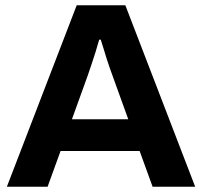

<svg xmlns="http://www.w3.org/2000/svg" viewBox="-20 -706 764 726"><path d="M6 0 270 -686H454L718 0H557L508 -135H209L160 0ZM252 -255H465L404 -424Q400 -435 394.5 -450.5Q389 -466 383 -485Q377 -504 371.5 -522.5Q366 -541 361 -556H355Q350 -537 342 -511.5Q334 -486 326 -462.5Q318 -439 313 -424Z"/></svg>

Font: Archivo SemiBold
Style: Bold
Weight: 700
Version: Version 2.001